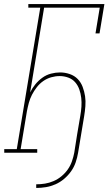

<svg xmlns="http://www.w3.org/2000/svg" viewBox="-20 -755 540 949"><path d="M159 174V156Q181 156 202.5 152.5Q224 149 245 140Q266 131 284 116Q302 101 315 82.5Q328 64 335.5 42.5Q343 21 347 0Q354 -46 361.5 -92Q369 -138 377 -183Q381 -206 382.5 -228Q384 -250 381.5 -271.5Q379 -293 372 -313Q365 -333 351.5 -348.5Q338 -364 317.5 -371.5Q297 -379 275 -379Q254 -379 233 -373Q212 -367 194 -354.5Q176 -342 162 -324Q148 -306 138 -286.5Q128 -267 122.5 -246.5Q117 -226 113 -205L82 -18H164V0H1V-18H63L179 -717H120V-735H496L472 -590H452L473 -717H198L129 -298Q139 -319 154.5 -338Q170 -357 189.5 -371Q209 -385 232 -391Q255 -397 277 -397Q301 -397 324.5 -389Q348 -381 364 -364.5Q380 -348 388.5 -325.5Q397 -303 400.5 -279.5Q404 -256 402 -230.5Q400 -205 396 -181L366 0Q362 24 354 47.5Q346 71 331.5 91.5Q317 112 297 129Q277 146 254 156Q231 166 207 170Q183 174 159 174Z"/></svg>

Font: Iosevka Slab Thin
Style: Italic
Weight: 100
Italic angle: -9°
Monospace: yes
Designer: Belleve Invis
Foundry: Belleve Invis
Version: Version 11.1.1; ttfautohint (v1.8.3)